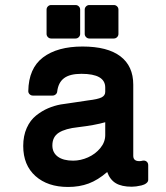

<svg xmlns="http://www.w3.org/2000/svg" viewBox="-20 -722 658 759"><path d="M71.8 -145Q71.8 -185.1 85.7 -216.1Q99.6 -247.1 122.8 -265.4Q146 -283.7 169.9 -293.9Q193.8 -304.2 220.2 -309.1Q227.5 -310.1 242.4 -312.3Q257.3 -314.5 281.7 -318.1Q306.2 -321.8 329.1 -325.2Q366.7 -329.6 381.3 -336.9Q396 -344.2 396 -358.9V-376Q396 -430.2 301.8 -430.2Q256.3 -430.2 233.4 -413.1Q210.4 -396 206.1 -359.9Q205.6 -353.5 200.2 -348.9Q194.8 -344.2 188 -344.2H109.9Q102.5 -344.2 97.2 -349.4Q91.8 -354.5 91.8 -361.8Q93.3 -452.1 150.1 -495.1Q207 -538.1 306.2 -538.1Q404.8 -538.1 455.8 -499.5Q506.8 -460.9 506.8 -387.2V-106Q506.8 -85 530.8 -85Q538.1 -85 543.9 -86.9Q553.2 -88.4 559.6 -83.3Q565.9 -78.1 565.9 -68.8V-11.2Q565.9 -3.4 558.3 2.4Q550.8 8.3 539.3 11Q527.8 13.7 518.3 14.9Q508.8 16.1 501 16.1Q460.9 16.1 437.7 2.2Q414.6 -11.7 403.8 -42Q367.2 -10.3 330.6 3.4Q293.9 17.1 249 17.1Q168.5 17.1 120.1 -26.1Q71.8 -69.3 71.8 -145ZM289.1 -219.2Q238.3 -213.9 212.6 -197.5Q187 -181.2 187 -147Q187 -118.7 208.5 -102.8Q230 -86.9 269 -86.9Q298.8 -86.9 327.9 -99.9Q356.9 -112.8 376.5 -136.5Q396 -160.2 396 -188V-238.8Q355.5 -227.1 289.1 -219.2ZM164.1 -587.9V-684.1Q164.1 -691.4 169.4 -696.8Q174.8 -702.1 182.1 -702.1H278.8Q286.1 -702.1 291.5 -696.8Q296.9 -691.4 296.9 -684.1V-587.9Q296.9 -580.6 291.5 -575.2Q286.1 -569.8 278.8 -569.8H182.1Q174.8 -569.8 169.4 -575.2Q164.1 -580.6 164.1 -587.9ZM333 -569.8Q325.7 -569.8 320.3 -575.2Q314.9 -580.6 314.9 -587.9V-684.1Q314.9 -691.4 320.3 -696.8Q325.7 -702.1 333 -702.1H430.2Q437.5 -702.1 442.9 -696.8Q448.2 -691.4 448.2 -684.1V-587.9Q448.2 -580.6 442.9 -575.2Q437.5 -569.8 430.2 -569.8Z"/></svg>

Font: Fragment Mono
Style: Bold
Weight: 700
Designer: Wei Huang based on Nimbus Sans by URW Studio, based on Helvetica by Max Miedinger.
Foundry: Wei Huang
Version: Version 1.011